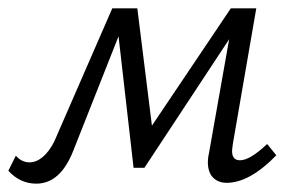

<svg xmlns="http://www.w3.org/2000/svg" viewBox="-38 -433 706 460"><path d="M460 -45Q460 -55 463 -68L511 -339L308 -31H282L246 -346L138 -73Q107 7 49 7Q10 7 -18 -24L0 -60Q14 -44 33 -44Q49 -44 64.5 -57Q80 -70 92 -94L231 -413H291L326 -132L515 -413H576L520 -89Q518 -75 518 -71Q518 -49 537 -49Q561 -49 602 -88L624 -61Q560 5 505 5Q485 5 472.5 -7.5Q460 -20 460 -45Z"/></svg>

Font: LXGW Bright GB
Style: Italic
Weight: 400
Italic angle: -12°
Designer: Christian Thalmann (Catharsis Fonts)
Foundry: LXGW / Christian Thalmann (Catharsis Fonts) / Fontworks Inc.
Version: Version 5.510